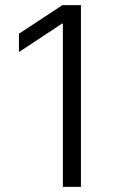

<svg xmlns="http://www.w3.org/2000/svg" viewBox="-20 -727 462 747"><path d="M294.9 0H224.6V-634.8H220.7L53.7 -524.4V-595.7L222.7 -707H294.9Z"/></svg>

Font: Pretendard Light
Style: Regular
Weight: 300
Designer: Base glyphs from Inter by Rasmus Andersson; Hangeul glyphs from Noto Sans CJK(Source Han Sans) by Jang Soo-young and Kan
Foundry: Kil Hyung-jin
Version: Version 1.309